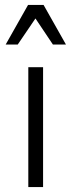

<svg xmlns="http://www.w3.org/2000/svg" viewBox="-20 -760 290 780"><path d="M155 0H95V-487H155ZM195 -579 124 -685 52 -579H3L94 -740H157L248 -579Z"/></svg>

Font: Inria Sans Light
Style: Regular
Weight: 300
Designer: Black Foundry Team
Foundry: Black Foundry
Version: Version 1.2; ttfautohint (v1.8.3)